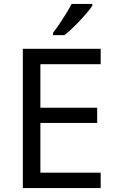

<svg xmlns="http://www.w3.org/2000/svg" viewBox="-20 -964 596 984"><path d="M496 0H97V-714H496V-635H187V-412H478V-334H187V-79H496ZM453 -934Q441 -916 416 -887.5Q391 -859 362.5 -830.5Q334 -802 310 -784H252V-796Q267 -815 284.5 -841Q302 -867 319 -894.5Q336 -922 347 -944H453Z"/></svg>

Font: Noto Sans Elymaic
Style: Regular
Weight: 400
Designer: Morgane Pierson
Foundry: Google LLC
Version: Version 1.002; ttfautohint (v1.8.4.7-5d5b)